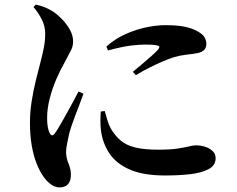

<svg xmlns="http://www.w3.org/2000/svg" viewBox="-20 -780 1040 844"><path d="M447.6 -575.4 454.7 -558.3Q517.7 -575.2 555.9 -579.7Q594.2 -584.1 616.5 -584.1Q653.6 -584.1 667.4 -581.1Q681.1 -578.2 680.6 -573.2Q680.2 -568.3 674.6 -561.5Q666.6 -552.5 648.8 -536.5Q631.1 -520.4 608.7 -501.7Q586.4 -483 564.1 -464.4L577 -449.5Q603.9 -465.9 633.6 -481Q663.2 -496.1 691.6 -508.4Q720 -520.6 742.5 -528Q772.8 -536.8 799.5 -539.7Q826.2 -542.6 848.8 -546.5Q867.2 -550.7 877.1 -560.1Q887.1 -569.5 887.1 -588.3Q887.1 -601.4 879.2 -615.6Q871.2 -629.8 848 -642.6Q822.5 -656.7 789.7 -663Q756.9 -669.4 706.1 -669.4Q669.1 -669.4 623.5 -660Q577.8 -650.6 532.1 -630.2Q486.4 -609.9 447.6 -575.4ZM440.4 -292 423.2 -289.9Q421.5 -272.3 421.3 -250.6Q421.1 -228.9 423.9 -205.9Q431.7 -148.4 462.3 -103.8Q493 -59.2 552.3 -33.9Q611.6 -8.6 706 -8.6Q766.8 -8.6 816.8 -14.4Q866.9 -20.3 897.4 -36.7Q927.9 -53.1 927.9 -84.5Q927.9 -103.4 914.8 -115.9Q901.6 -128.5 881.8 -134.8Q862 -141.2 840.3 -141.2Q830.2 -141.2 811.2 -136.5Q792.2 -131.8 759.8 -126.9Q727.4 -122 676.8 -122Q615.1 -122 575.5 -131.5Q536 -140.9 510.8 -161.9Q485.7 -182.9 466.1 -216.8Q457.5 -232.4 451.5 -253.4Q445.4 -274.4 440.4 -292ZM127.2 -748.9 137.5 -760Q161.6 -754.4 179.7 -746.8Q197.9 -739.2 215.9 -727.3Q231.5 -717.1 251.5 -696.9Q271.6 -676.6 286.5 -650.8Q301.4 -625 301.4 -597.3Q301.4 -576.4 291.1 -556.9Q280.9 -537.4 262.6 -503Q243.9 -470.5 226.7 -430Q209.6 -389.6 198.3 -346Q187.1 -302.5 187.1 -260.4Q187.1 -237 190.1 -221.3Q193 -205.6 197.5 -196.8Q208.3 -173.7 222.9 -196.1Q232.4 -209.8 245.5 -232.5Q258.6 -255.1 273.3 -281.6Q287.9 -308.1 301.8 -333.5Q315.6 -358.9 325.1 -377.9L346.9 -368.1Q339.6 -347.6 330.2 -322.6Q320.8 -297.6 311 -272.4Q301.3 -247.2 294.1 -225.5Q286.9 -203.9 283.4 -189.9Q277.1 -160.4 273.8 -142.5Q270.5 -124.7 270.5 -112.8Q270.5 -86.3 281.1 -61.1Q291.7 -36 291.7 -12.7Q291.7 43.8 241 43.8Q222.7 43.8 205 31.3Q187.4 18.7 172.8 -1.1Q154.5 -26.7 140.8 -61.3Q127 -96 119.4 -140.8Q111.7 -185.6 111.7 -241.5Q111.7 -287.8 119.2 -335.2Q126.8 -382.6 137.2 -425.1Q147.6 -467.5 155.6 -497.5Q165.3 -534.3 171.9 -566.1Q178.4 -597.9 178.7 -631.4Q178.9 -665.6 162.7 -696.4Q146.5 -727.2 127.2 -748.9Z"/></svg>

Font: Noto Serif TC
Style: Regular
Weight: 200
Designer: Ryoko NISHIZUKA 西塚涼子 (kana & ideographs); Frank Grießhammer (Latin, Greek & Cyrillic); Wenlong ZHANG 张文龙 (bopomofo); San
Foundry: Adobe
Version: Version 2.001;hotconv 1.1.0;makeotfexe 2.6.0